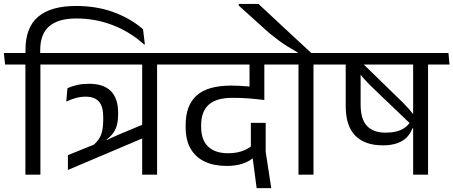

<svg xmlns="http://www.w3.org/2000/svg" viewBox="-41 -908 2356 998"><path d="M169 0V-593.5H91V0ZM280.5 -572.5 275 -632.5H-21L-14.5 -572.5ZM354 -877Q223.5 -877 157.5 -821.2Q91.5 -765.5 91.5 -648.5V-619H168V-647Q168 -732 215.5 -772Q263 -812 356 -812Q454.5 -812 544.5 -777.5Q634.5 -743 708.5 -676.5L712 -677.5L702.5 -756Q640.5 -810.5 551.8 -843.8Q463 -877 354 -877Z M826 -572.5 820.5 -632.5H241L246 -572.5ZM724.5 -199.5 715.5 -266.5 578.5 -209.5Q556.5 -200 533 -189Q509.5 -178 486 -165.5L476 -168L312 -101.5V-24.5ZM518.5 -168 513.5 -182.5Q544 -205.5 558.5 -235Q573 -264.5 573 -314.5V-322Q573 -397 534.8 -435Q496.5 -473 420 -472.5Q388 -472.5 360.8 -466.5Q333.5 -460.5 309.5 -449L303.5 -380Q328.5 -392 353.8 -398.8Q379 -405.5 403.5 -405.5Q451 -405.5 473.2 -380Q495.5 -354.5 495.5 -300V-288.5Q495.5 -251.5 489.8 -226Q484 -200.5 470 -181.2Q456 -162 432 -143.5ZM775.5 -593.5H698V0H775.5ZM646.5 -572.5H887L882 -632.5H641Z M1203 -572.5H1428.5L1423 -632.5H1197.5ZM1332.5 -593.5H1257V-478.5L1332.5 -478ZM855 -572.5H1442L1436.5 -632.5H850ZM1256 -412 1333 -389.5V-595H1256ZM1340 -269.5H1263V-121.5L1269 -112L1293 70H1369L1340 -118.5ZM1144.5 -111.5Q1077 -111.5 1040.8 -146Q1004.5 -180.5 1004.5 -248.5V-257.5Q1004.5 -328 1044 -363.8Q1083.5 -399.5 1167.5 -399.5Q1207.5 -399.5 1247.8 -396.8Q1288 -394 1333 -388V-448Q1288.5 -455.5 1244.8 -459.2Q1201 -463 1160 -463Q1038 -463 981 -411.5Q924 -360 924 -258V-246.5Q924 -180 949.8 -135.2Q975.5 -90.5 1023.2 -68Q1071 -45.5 1137.5 -45.5Q1186 -45.5 1222 -58Q1258 -70.5 1281 -92.5L1267.5 -150Q1245 -131.5 1214.2 -121.5Q1183.5 -111.5 1144.5 -111.5Z M1588.5 0V-593.5H1510.5V0ZM1700 -572.5 1694.5 -632.5H1398.5L1405 -572.5ZM1200 -887.5V-879L1322 -769Q1345.5 -747 1367.2 -729.2Q1389 -711.5 1410.5 -695.8Q1432 -680 1455.8 -665.2Q1479.5 -650.5 1507 -635V-619.5H1581V-629Q1564.5 -644 1536.8 -669.8Q1509 -695.5 1475.8 -726.2Q1442.5 -757 1409.2 -788.2Q1376 -819.5 1347.8 -845.5Q1319.5 -871.5 1302.5 -887.5Z M2184 -593.5H2106.5V0H2184ZM2054.5 -572.5H2295.5L2290 -632.5H2049ZM1665.5 -572.5H2264.5L2259 -632.5H1660ZM1948.5 -152.5Q1992.5 -152.5 2023.5 -163.5Q2054.5 -174.5 2073.8 -194.5Q2093 -214.5 2102 -240.5H2110L2107 -308.5Q2093.5 -263.5 2058.2 -241Q2023 -218.5 1963.5 -218.5Q1900 -218.5 1866.8 -253.2Q1833.5 -288 1833.5 -364.5V-593H1756V-357Q1756 -253 1805.8 -202.8Q1855.5 -152.5 1948.5 -152.5ZM1814.5 -550.5Q1829.5 -522 1851.5 -497.8Q1873.5 -473.5 1905.5 -443L2111 -246.5L2131 -281Q2117.5 -301.5 2102.2 -320.2Q2087 -339 2070.2 -357Q2053.5 -375 2034.5 -393L1829.5 -592.5Z"/></svg>

Font: Anek Devanagari Medium
Style: Regular
Weight: 400
Version: Version 1.003